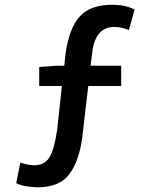

<svg xmlns="http://www.w3.org/2000/svg" viewBox="-20 -686 640 803"><path d="M458 -573.2Q379.9 -573.2 366.2 -470.2L358.9 -411.1H486.8V-326.2H349.1L324.2 -112.8Q311 -11.7 269.5 43Q228 97.7 137.2 97.2Q79.1 96.2 47.9 80.1L64.9 -5.9Q154.3 24.4 187 -28.3Q207 -61 219.2 -144L238.8 -326.2H144V-405.8L215.8 -411.1H249L253.9 -460Q269 -568.4 313.5 -617.2Q357.9 -666 449.2 -666Q504.9 -666 543 -646L519 -560.1Q489.3 -573.2 458 -573.2Z"/></svg>

Font: SourceCodePro-Semibold
Style: Regular
Weight: 600
Monospace: yes
Designer: Paul D. Hunt
Foundry: Adobe Systems Incorporated
Version: Version 1.009;PS 1.000;hotconv 1.0.70;makeotf.lib2.5.5900